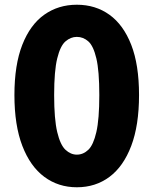

<svg xmlns="http://www.w3.org/2000/svg" viewBox="-20 -778 649 812"><path d="M305 14Q227 14 167.5 -30Q108 -74 74.5 -161Q41 -248 41 -376Q41 -504 74.5 -589Q108 -674 167.5 -716Q227 -758 305 -758Q384 -758 443 -715.5Q502 -673 535 -588.5Q568 -504 568 -376Q568 -248 535 -161Q502 -74 443 -30Q384 14 305 14ZM305 -124Q332 -124 353.5 -144.5Q375 -165 387.5 -219.5Q400 -274 400 -376Q400 -478 387.5 -531Q375 -584 353.5 -603Q332 -622 305 -622Q279 -622 257 -603Q235 -584 222 -531Q209 -478 209 -376Q209 -274 222 -219.5Q235 -165 257 -144.5Q279 -124 305 -124Z"/></svg>

Font: Source Han Sans TC Heavy
Style: Regular
Weight: 900
Designer: Ryoko NISHIZUKA Ë•øÂ°öÊ∂ºÂ≠ê (kana, bopomofo & ideographs); Paul D. Hunt (Latin, Greek & Cyrillic); Sandoll Communicatio
Foundry: Adobe
Version: Version 2.004;hotconv 1.0.118;makeotfexe 2.5.65603